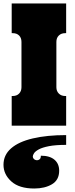

<svg xmlns="http://www.w3.org/2000/svg" viewBox="-37 -720 429 1100"><path d="M342 -170V0H30V-170H36Q59 -170 72.5 -184Q86 -198 86 -220V-480Q86 -503 72.5 -516.5Q59 -530 36 -530H30V-700H342V-530H336Q314 -530 300 -516.5Q286 -503 286 -480V-220Q286 -198 300 -184Q314 -170 336 -170ZM151 176Q151 185 158 191.5Q165 198 176 198Q183 198 190 192.5Q197 187 197 172Q248 172 275 195Q302 218 302 258Q302 311 261 335.5Q220 360 159 360Q73 360 28 319.5Q-17 279 -17 224Q-17 168 26.5 130Q70 92 151 73Q232 54 342 54V110Q281 110 243 117.5Q205 125 185 136Q165 147 158 158Q151 169 151 176Z"/></svg>

Font: Exile
Style: Regular
Weight: 400
Designer: Bartłomiej Rózga @rozgatype
Version: Version 1.000; ttfautohint (v1.8.4.7-5d5b)